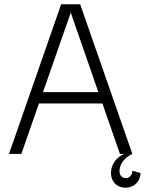

<svg xmlns="http://www.w3.org/2000/svg" viewBox="-20 -720 677 898"><path d="M22 0H80L162 -236H459L541 0H561C524 15 499 50 499 89C499 130 527 158 567 158C607 158 637 129 637 89L599 79C599 99 586 113 568 113C550 113 539 100 539 79C539 48 562 17 599 0L355 -700H266ZM181 -289 311 -661 440 -289Z"/></svg>

Font: Uncut Sans Light
Style: Regular
Weight: 300
Designer: Kasper Nordkvist
Foundry: UNCUT.wtf
Version: Version 1.304;Glyphs 3.2 (3246)